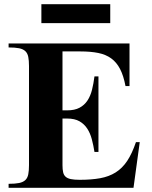

<svg xmlns="http://www.w3.org/2000/svg" viewBox="-20 -895 723 915"><path d="M616.2 0H21V-19Q52.2 -19 71.3 -22.9Q90.3 -26.9 100.8 -36.9Q111.3 -46.9 114.7 -64.2Q118.2 -81.5 118.2 -107.9V-580.1Q118.2 -606.4 114.7 -623.8Q111.3 -641.1 100.8 -651.1Q90.3 -661.1 71.3 -665Q52.2 -668.9 21 -668.9V-688H597.2V-484.9H578.1Q568.8 -534.2 552.2 -566.2Q535.6 -598.1 510 -616.7Q484.4 -635.3 448.2 -642.6Q412.1 -649.9 363.8 -649.9H277.8V-369.1H299.8Q335.9 -369.1 359.1 -381.6Q382.3 -394 396.7 -415.8Q411.1 -437.5 418.5 -467Q425.8 -496.6 430.2 -530.8H449.2V-170.9H430.2Q425.3 -202.1 417.7 -231Q410.2 -259.8 396 -281.7Q381.8 -303.7 358.9 -316.9Q335.9 -330.1 299.8 -330.1H277.8V-107.9Q277.8 -87.9 280.8 -74.5Q283.7 -61 292.5 -53Q301.3 -44.9 317.4 -41.5Q333.5 -38.1 359.9 -38.1Q415.5 -38.1 457.3 -45.7Q499 -53.2 531 -73.2Q563 -93.3 586.2 -128.2Q609.4 -163.1 627.9 -217.8H646ZM177.2 -784.7V-875H505.4V-784.7Z"/></svg>

Font: Tai Heritage Pro
Style: Bold
Weight: 700
Designer: Faah Baccam, Walt Agee, Victor Gaultney, Annie Olsen, Eric Hays
Foundry: SIL International
Version: Version 2.600